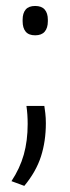

<svg xmlns="http://www.w3.org/2000/svg" viewBox="-20 -474 228 628"><path d="M125 -127.5Q126.5 -119 128.2 -103.8Q130 -88.5 130 -71Q130 -12 114 37.8Q98 87.5 59.5 134L17.5 118.5Q45 77 57.8 31.8Q70.5 -13.5 70.5 -68.5Q70.5 -84 69.5 -98.8Q68.5 -113.5 66.5 -127.5ZM95 -358.5Q74 -358.5 64 -370.5Q54 -382.5 54 -404.5V-409.5Q54 -431 64 -442.8Q74 -454.5 95 -454.5Q116 -454.5 126.2 -442.8Q136.5 -431 136.5 -409.5V-404.5Q136.5 -382.5 126.2 -370.5Q116 -358.5 95 -358.5Z"/></svg>

Font: Anek Latin Medium Light
Style: Regular
Weight: 300
Version: Version 1.003